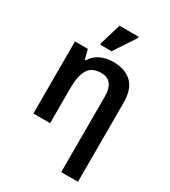

<svg xmlns="http://www.w3.org/2000/svg" viewBox="-239 -893 1110 1251"><g transform="rotate(30 316.0 -268.0)"><path d="M429 240V-328Q429 -450 333 -450Q262 -450 234.5 -402Q207 -354 207 -265V0H81V-542H178L196 -471H203Q229 -513 271.5 -532.5Q314 -552 365 -552Q453 -552 504 -505Q555 -458 555 -353V240ZM234 -606V-619L281 -776H425V-766L319 -606Z"/></g></svg>

Font: Noto Sans SemiBold
Style: Regular
Weight: 600
Designer: Monotype Design Team
Foundry: Monotype Imaging Inc.
Version: Version 2.007